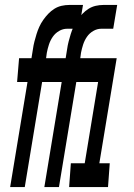

<svg xmlns="http://www.w3.org/2000/svg" viewBox="-20 -755 540 775"><path d="M21 0 91 -424H49L57 -520H107L113 -557Q115 -572 119 -587.5Q123 -603 127.5 -617.5Q132 -632 138.5 -646.5Q145 -661 154.5 -674.5Q164 -688 175 -699.5Q186 -711 199.5 -719.5Q213 -728 228.5 -731.5Q244 -735 259 -735H315L299 -639H251Q234 -639 218.5 -630Q203 -621 193 -606.5Q183 -592 177.5 -575Q172 -558 169 -542L166 -520H261L253 -424H150L80 0ZM159 0 229 -424H187L195 -520H245L251 -557Q253 -572 257 -587.5Q261 -603 265.5 -617.5Q270 -632 276.5 -646.5Q283 -661 292.5 -674.5Q302 -688 313 -699.5Q324 -711 337.5 -719.5Q351 -728 366.5 -731.5Q382 -735 397 -735H453L437 -639H389Q372 -639 356.5 -630Q341 -621 331 -606.5Q321 -592 315.5 -575Q310 -558 307 -542L304 -520H399L391 -424H288L218 0ZM259 0 266 -96H322L376 -424H333L341 -520H451L381 -96H423L416 0Z"/></svg>

Font: Iosevka Oblique
Style: Bold
Weight: 700
Italic angle: -9°
Monospace: yes
Designer: Belleve Invis
Foundry: Belleve Invis
Version: Version 32.5.0; ttfautohint (v1.8.4)